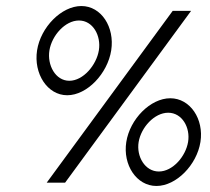

<svg xmlns="http://www.w3.org/2000/svg" viewBox="-20 -611 696 637"><path d="M203 -295C269 -295 337 -367 349 -444C361 -521 316 -591 250 -591C184 -591 115 -521 103 -444C91 -367 137 -295 203 -295ZM242 -543C288 -543 316 -493 308 -444C300 -395 256 -343 210 -343C164 -343 136 -395 144 -444C152 -493 196 -543 242 -543ZM196 -5 614 -575H553L135 -5ZM499 6C565 6 633 -64 645 -140C657 -216 611 -285 545 -285C479 -285 411 -216 399 -140C387 -64 433 6 499 6ZM538 -237C584 -237 612 -188 604 -140C596 -92 553 -42 507 -42C461 -42 432 -92 440 -140C448 -188 492 -237 538 -237Z"/></svg>

Font: Charger Pro
Style: LitObl
Weight: 300
Designer: Jasper
Foundry: Cannot Into Space Fonts
Version: Version 1.09